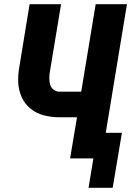

<svg xmlns="http://www.w3.org/2000/svg" viewBox="-20 -755 625 915"><path d="M402 140H517L561 -122H484L585 -735H436L367 -318H264Q248 -318 235.5 -327.5Q223 -337 219 -352Q215 -367 215 -383Q215 -399 218 -415L271 -735H121L72 -435Q65 -397 67 -360Q69 -323 84 -290.5Q99 -258 127 -236Q155 -214 190.5 -205Q226 -196 264 -196H347L314 0H425Z"/></svg>

Font: Iosevka Sparkle Heavy
Style: Italic
Weight: 900
Italic angle: -9°
Designer: Belleve Invis
Foundry: Belleve Invis
Version: Version 4.5.0; ttfautohint (v1.8.3)